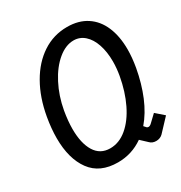

<svg xmlns="http://www.w3.org/2000/svg" viewBox="-175 -862 949 1004"><g transform="rotate(-30 300.0 -360.0)"><path d="M35 -257.5Q35 -315 46.5 -381Q65 -487 110.8 -567Q156.5 -647 223.5 -691Q290.5 -735 372 -735Q441.5 -735 490 -703.2Q538.5 -671.5 563.5 -613Q588.5 -554.5 588.5 -475Q588.5 -426.5 578.5 -369Q563 -282.5 532.8 -210Q502.5 -137.5 458.5 -86.5L470.5 -73Q474.5 -69 481 -69Q490 -69 500.5 -79.5L541.5 -118.5L590 -76L519 -0.5Q511.5 7 501.2 11Q491 15 479.5 15Q456 15 442 0.5L403 -36Q334.5 12 250.5 12Q142 12 88.5 -61Q35 -134 35 -257.5ZM483 -376Q490.5 -419.5 490.5 -459Q490.5 -517 475.2 -562Q460 -607 431.8 -632Q403.5 -657 366.5 -657Q318.5 -657 271.8 -618.2Q225 -579.5 190 -512.2Q155 -445 140.5 -364Q130.5 -305.5 130.5 -258Q130.5 -172 161.2 -122Q192 -72 252 -72Q306.5 -72 353.5 -111.5Q400.5 -151 434 -220Q467.5 -289 483 -376Z"/></g></svg>

Font: JuliaMono Italic
Style: Regular
Weight: 400
Italic angle: -9°
Monospace: yes
Designer: cormullion
Foundry: corm
Version: Version 0.049; ttfautohint (v1.8.4)